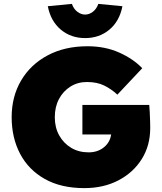

<svg xmlns="http://www.w3.org/2000/svg" viewBox="-20 -958 833 988"><path d="M414 10Q294 10 210.5 -37Q127 -84 83.5 -166.5Q40 -249 40 -355Q40 -461 88.5 -543.5Q137 -626 225 -673Q313 -720 430 -720Q521 -720 593.5 -687.5Q666 -655 712 -607L584 -471Q554 -499 517 -517.5Q480 -536 427 -536Q380 -536 342.5 -512.5Q305 -489 283.5 -448.5Q262 -408 262 -355Q262 -302 284.5 -261.5Q307 -221 346 -197.5Q385 -174 436 -174Q482 -174 514 -199.5Q546 -225 552 -266H404V-418H748Q749 -407 750.5 -382Q752 -357 752.5 -332.5Q753 -308 753 -299Q753 -209 709.5 -139.5Q666 -70 589.5 -30Q513 10 414 10ZM418 -762Q345 -762 293 -805.5Q241 -849 226 -926L350 -938Q359 -912 378 -897.5Q397 -883 418 -883Q439 -883 458 -897.5Q477 -912 486 -938L610 -926Q595 -849 543 -805.5Q491 -762 418 -762Z"/></svg>

Font: Lexend Black
Style: Regular
Weight: 900
Designer: Bonnie Shaver-Troup, Thomas Jockin
Foundry: Lexend
Version: Version 1.007; ttfautohint (v1.8.3)